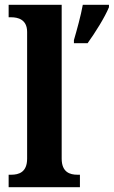

<svg xmlns="http://www.w3.org/2000/svg" viewBox="-20 -780 474 800"><path d="M16 0H313V-52H302C272 -52 237 -62 237 -119V-760H16V-708H27C53 -708 93 -700 93 -647V-119C93 -62 58 -52 27 -52H16ZM288 -613V-600H345C376 -643 417 -708 434 -750V-760H325C317 -715 300 -654 288 -613Z"/></svg>

Font: Noto Serif Tamil SemiCondensed
Style: Bold
Weight: 700
Width: 4
Designer: Indian Type Foundry, Tom Grace, and the Monotype Design Team
Foundry: Monotype Imaging Inc.
Version: Version 2.004